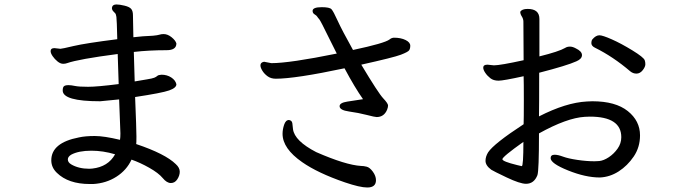

<svg xmlns="http://www.w3.org/2000/svg" viewBox="-20 -792 3040 861"><path d="M380.9 -35.2 394 -36.1Q464.8 -43.9 496.1 -100.1Q441.9 -116.2 390.1 -116.2Q332 -116.2 298.8 -98.1Q284.2 -88.9 284.2 -77.1Q284.2 -64 298.8 -55.2Q332 -35.2 380.9 -35.2ZM397.9 33.2H382.8Q286.1 33.2 234.9 -17.1Q210 -41 210 -73.2Q210 -151.9 334 -175.8Q361.8 -182.1 404.8 -182.1Q446.8 -182.1 518.1 -165Q520 -175.8 520 -193.8L514.2 -346.2Q445.8 -338.9 429.2 -337.9Q261.2 -337.9 261.2 -386.2Q261.2 -400.9 267.1 -405.5Q272.9 -410.2 287.1 -410.2Q298.8 -410.2 316.4 -406.5Q334 -402.8 375 -402.8Q416 -402.8 512.2 -415L507.8 -549.8Q332 -526.9 280.8 -508.8Q272.9 -505.9 263.2 -505.9Q251 -505.9 238 -516.4Q225.1 -526.9 216.1 -540Q207 -553.2 207 -563Q207 -576.2 224.1 -576.2L251 -573.2Q257.8 -573.2 310.3 -585.7Q362.8 -598.1 505.9 -616.2Q503.9 -703.1 502 -716.1Q500 -729 496.6 -732.4Q493.2 -735.8 487.5 -741.9Q481.9 -748 481.9 -756.8Q483.9 -772 502 -772Q516.1 -772 538.6 -766.6Q561 -761.2 568.6 -751.7Q576.2 -742.2 576.2 -724.1L578.1 -625Q617.2 -629.9 666 -631.8Q687 -633.8 695.1 -636.5Q703.1 -639.2 713.9 -639.2Q731.9 -639.2 749.5 -625Q767.1 -610.8 771 -597.2Q771 -566.9 727.1 -566.9Q647.9 -566.9 580.1 -559.1L584 -426.8Q613.8 -432.1 638.4 -436Q663.1 -439.9 671.6 -443.4Q680.2 -446.8 685.1 -451.4Q689.9 -456.1 704.1 -457Q729 -457 748 -444.6Q767.1 -432.1 771 -414.1Q771 -397.9 738.5 -386.5Q706.1 -375 585.9 -356.9Q591.8 -211.9 591.8 -180.2Q591.8 -149.9 590.8 -146Q721.2 -102.1 768.1 -56.2Q786.1 -40 786.1 -22Q786.1 -4.9 775.1 12Q764.2 28.8 746.1 28.8Q728 28.8 709.5 6.3Q690.9 -16.1 649.4 -39.6Q607.9 -63 569.8 -76.2Q547.9 -28.8 502 0.5Q456.1 29.8 397.9 33.2Z M1627 48.8Q1594.2 48.8 1526.9 25.9Q1404.8 -16.1 1335 -64.9Q1247.1 -126 1247.1 -191.9Q1247.1 -211.9 1254.2 -232.9Q1261.2 -253.9 1275.9 -253.9Q1289.1 -252 1291 -239Q1293 -226.1 1293.9 -212.9Q1300.8 -160.2 1397.9 -109.9Q1530.8 -51.8 1599.1 -47.9Q1610.8 -47.9 1624.5 -44.4Q1638.2 -41 1652.1 -22Q1666 -2.9 1666 16.1Q1666 48.8 1627 48.8ZM1668.9 -267.1Q1661.1 -267.1 1624.5 -276.6Q1587.9 -286.1 1545.4 -292Q1502.9 -297.9 1502.9 -315.9Q1502.9 -331.1 1537.4 -336.4Q1571.8 -341.8 1607.9 -347.2Q1570.8 -399.9 1524.9 -485.8Q1304.2 -439 1216.8 -439Q1194.8 -439 1179.9 -450Q1165 -460.9 1156.5 -474.9Q1147.9 -488.8 1147.9 -499Q1147.9 -512.2 1164.1 -515.1L1196.8 -508.8Q1278.8 -508.8 1490.2 -551.8L1458 -616.2Q1417 -700.2 1411.4 -706.1Q1405.8 -711.9 1402.8 -717Q1399.9 -722.2 1390.9 -727.5Q1381.8 -732.9 1381.8 -743.2Q1381.8 -759.8 1422.9 -759.8Q1458 -759.8 1466.6 -750.5Q1475.1 -741.2 1494.1 -699.2Q1513.2 -657.2 1563 -567.9Q1705.1 -598.1 1727.1 -615.2Q1734.9 -622.1 1746.1 -623Q1777.8 -623 1798.8 -612.5Q1819.8 -602.1 1819.8 -586.9Q1819.8 -574.2 1814.9 -566.7Q1810.1 -559.1 1777.6 -546.6Q1745.1 -534.2 1600.1 -502Q1676.8 -374 1698.5 -351.1Q1720.2 -328.1 1720.2 -318.8Q1720.2 -311 1715.8 -299.8Q1702.1 -267.1 1668.9 -267.1Z M2319.8 -46.9Q2327.1 -46.9 2327.1 -155.8Q2232.9 -88.9 2232.9 -78.1Q2232.9 -67.9 2298.8 -51.8ZM2834 -461.9Q2818.8 -461.9 2806.2 -472.2Q2729 -538.1 2647.9 -578.1Q2631.8 -585.9 2631.8 -599.1Q2631.8 -608.9 2636.2 -615.2Q2651.9 -633.8 2668 -633.8Q2682.1 -633.8 2723.6 -615.5Q2765.1 -597.2 2815.7 -566.2Q2866.2 -535.2 2871.1 -522Q2874 -514.2 2874 -503.9Q2874 -492.2 2862.1 -477.1Q2850.1 -461.9 2834 -461.9ZM2338.9 32.2Q2312 32.2 2252 3.7Q2191.9 -24.9 2183.1 -30.8Q2157.2 -49.8 2157.2 -70.8Q2157.2 -89.8 2168.9 -108.9Q2194.8 -147.9 2328.1 -234.9Q2329.1 -257.8 2329.1 -341.8Q2329.1 -426.8 2328.1 -450.2Q2236.8 -430.2 2215.8 -430.2Q2192.9 -430.2 2179 -441.2Q2165 -452.1 2156 -465.6Q2147 -479 2147 -488.8Q2147 -502 2166 -502L2194.8 -499Q2223.1 -499 2328.1 -522L2327.1 -694.8Q2327.1 -707 2320.1 -718Q2313 -729 2313 -738.8Q2319.8 -752 2346.2 -752Q2398.9 -752 2398.9 -707V-539.1Q2486.8 -561 2514.2 -577.1Q2522.9 -583 2536.1 -583Q2547.9 -583 2562 -575.2Q2589.8 -562 2589.8 -544.9Q2589.8 -527.8 2564.9 -517.1Q2522.9 -498 2397.9 -465.8Q2397.9 -313 2397 -270Q2518.1 -332 2611.8 -336.9L2636.2 -337.9Q2740.2 -337.9 2795.2 -293.9Q2850.1 -250 2850.1 -185.1Q2850.1 -131.8 2822 -90.3Q2793.9 -48.8 2754.4 -23.4Q2714.8 2 2669.9 3.9Q2606 3.9 2527.6 -27.6Q2449.2 -59.1 2449.2 -83Q2449.2 -98.1 2467.8 -98.1Q2481.9 -98.1 2504.9 -89.6Q2527.8 -81.1 2568.8 -75Q2609.9 -68.8 2646 -68.8L2667 -69.8Q2687 -71.8 2710 -86.9Q2732.9 -102.1 2749.5 -125.5Q2766.1 -148.9 2766.1 -176.8Q2766.1 -269 2625 -269L2602.1 -268.1Q2522 -263.2 2397 -193.8Q2397 -27.8 2390.1 -6.8Q2375 32.2 2338.9 32.2Z"/></svg>

Font: LXGW WenKai Screen
Style: Regular
Weight: 400
Designer: LXGW / Fontworks Inc.
Foundry: LXGW / Fontworks Inc.
Version: Version 1.510;January 18,2025